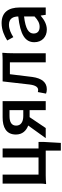

<svg xmlns="http://www.w3.org/2000/svg" viewBox="808 -1412 797 2454"><g transform="rotate(-90 1207.0 -185.5)"><path d="M87 -275V-137C87 -90 89 -34 81 0C81 2 81 5 87 5C113 2 157 0 192 0H298H509V193H607L619 -18V-92H536V-551H421V-92H202V-551H87Z M860 -311C839 -326 828 -349 828 -378C828 -437 873 -463 951 -463H1026V-375V-287H951C912 -287 881 -295 860 -311ZM1141 -275V-551H1037H933C809 -551 714 -507 714 -381C714 -298 764 -248 829 -224L668 0H797L936 -206H937H1026V0H1141Z M1753 -275V-413C1753 -459 1755 -517 1759 -551C1759 -553 1759 -555 1753 -555C1731 -553 1693 -551 1663 -551H1573H1393C1380 -435 1367 -318 1353 -203C1343 -128 1319 -97 1283 -97C1273 -97 1265 -99 1257 -101L1237 4C1254 10 1270 14 1292 14C1381 14 1433 -50 1450 -172C1463 -268 1473 -363 1485 -458H1637V0H1753Z M2338 -248V-331C2338 -478 2275 -564 2138 -564C2050 -564 1973 -528 1916 -492L1959 -414C2006 -444 2060 -470 2118 -470C2199 -470 2222 -414 2223 -351C1994 -326 1894 -265 1894 -146C1894 -49 1961 14 2056 14C2122 14 2181 -20 2231 -63H2235L2244 0H2338V-165ZM2053 -232C2087 -252 2142 -268 2223 -277V-210V-143C2178 -101 2139 -78 2091 -78C2042 -78 2005 -100 2005 -155C2005 -186 2019 -211 2053 -232Z"/></g></svg>

Font: GenSekiGothic2 TW M
Style: Regular
Weight: 500
Version: Version 2.100;PS 2.1;hotconv 16.6.51;makeotf.lib2.5.65220 DE